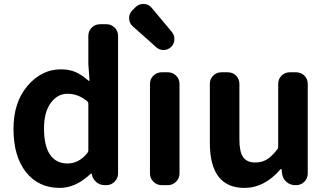

<svg xmlns="http://www.w3.org/2000/svg" viewBox="-20 -918 1624 952"><path d="M276.4 13.7Q170.9 13.7 108.9 -64.5Q46.9 -142.6 46.9 -279.3Q46.9 -411.1 116.7 -492.7Q186.5 -574.2 282.2 -574.2Q324.2 -574.2 356 -560.1Q387.7 -545.9 418.9 -517.6Q419.9 -516.6 421.9 -517.6Q423.8 -518.6 423.8 -520.5L418 -600.6V-740.2Q418 -764.6 435.1 -781.2Q452.1 -797.9 475.6 -797.9H507.8Q531.2 -797.9 548.3 -781.2Q565.4 -764.6 565.4 -740.2V-57.6Q565.4 -34.2 548.3 -17.1Q531.2 0 507.8 0H499Q475.6 0 458 -14.6Q440.4 -29.3 435.5 -51.8L434.6 -56.6Q433.6 -57.6 432.1 -57.6Q430.7 -57.6 429.7 -56.6Q356.4 13.7 276.4 13.7ZM314.5 -107.4Q371.1 -107.4 413.1 -159.2Q418 -165 418 -171.9V-403.3Q418 -411.1 412.1 -416Q368.2 -453.1 314.5 -453.1Q264.6 -453.1 231.4 -407.2Q198.2 -361.3 198.2 -281.2Q198.2 -195.3 228 -151.4Q257.8 -107.4 314.5 -107.4Z M781.2 0Q757.8 0 740.7 -17.1Q723.6 -34.2 723.6 -57.6V-502Q723.6 -526.4 740.7 -543Q757.8 -559.6 781.2 -559.6H812.5Q835.9 -559.6 853 -543Q870.1 -526.4 870.1 -502V-57.6Q870.1 -34.2 853 -17.1Q835.9 0 812.5 0ZM829.1 -685.5Q813.5 -670.9 792 -669.9Q791 -669.9 791 -669.9Q770.5 -669.9 754.9 -683.6L637.7 -788.1Q620.1 -803.7 620.1 -828.1Q620.1 -850.6 635.7 -866.2L653.3 -883.8Q668.9 -898.4 690.4 -898.4Q692.4 -898.4 693.4 -898.4Q716.8 -897.5 731.4 -879.9L832 -759.8Q844.7 -744.1 844.7 -724.6Q844.7 -701.2 829.1 -685.5Z M1192.4 13.7Q1020.5 13.7 1020.5 -210V-502Q1020.5 -526.4 1037.1 -543Q1053.7 -559.6 1078.1 -559.6H1109.4Q1133.8 -559.6 1150.4 -543Q1167 -526.4 1167 -502V-228.5Q1167 -165 1185.5 -138.7Q1204.1 -112.3 1245.1 -112.3Q1278.3 -112.3 1302.7 -127Q1327.1 -141.6 1354.5 -176.8Q1359.4 -181.6 1359.4 -189.5V-502Q1359.4 -526.4 1376 -543Q1392.6 -559.6 1417 -559.6H1448.2Q1472.7 -559.6 1489.3 -543Q1505.9 -526.4 1505.9 -502V-57.6Q1505.9 -34.2 1489.3 -17.1Q1472.7 0 1448.2 0H1444.3Q1418.9 0 1400.4 -16.1Q1381.8 -32.2 1378.9 -56.6L1376 -78.1Q1375 -80.1 1373 -80.1Q1371.1 -80.1 1370.1 -78.1Q1291 13.7 1192.4 13.7Z"/></svg>

Font: Gen Jyuu Gothic Bold
Style: Bold
Weight: 700
Designer: [Source Han Sans]
Ryoko NISHIZUKA  (kana & ideographs); Paul D. Hunt (Latin, Greek & Cyrillic); Wenlong ZHANG  (bopomofo
Version: Version 1.002.20150607